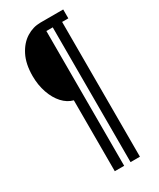

<svg xmlns="http://www.w3.org/2000/svg" viewBox="-215 -753 821 992"><g transform="rotate(-30 195.0 -257.5)"><path d="M159 171V-252Q124 -261 96.5 -291Q69 -321 53 -367Q37 -413 37 -467Q37 -539 62 -588Q87 -637 126.5 -661.5Q166 -686 210 -686H346V-633H309V171H253V-633H215V171Z"/></g></svg>

Font: Archivo ExtraCondensed Light
Style: Regular
Weight: 300
Width: 2
Designer: Hector Gatti
Foundry: Omnibus-Type
Version: Version 2.001